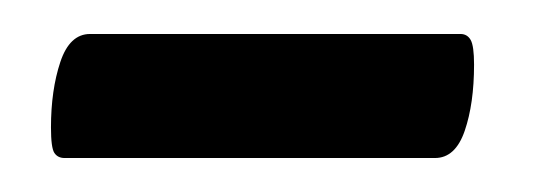

<svg xmlns="http://www.w3.org/2000/svg" viewBox="-20 -356 315 113"><path d="M18 -263Q14 -263 12 -266Q10 -269 10 -281Q10 -303 15.5 -319.5Q21 -336 33 -336H251Q255 -336 257 -332.5Q259 -329 259 -318Q259 -295 253.5 -279Q248 -263 236 -263Z"/></svg>

Font: BriemHand
Style: Regular
Weight: 400
Designer: Gunnlaugur SE Briem, Eben Sorkin
Foundry: Sorkin Type
Version: Version 1.001; ttfautohint (v1.8.4.7-5d5b)